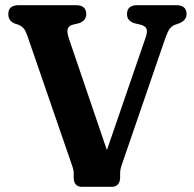

<svg xmlns="http://www.w3.org/2000/svg" viewBox="-20 -720 747 740"><path d="M469.5 -665.5Q469.5 -700 509 -700H659.5Q699 -700 699 -665.5Q699 -643 673 -631L654.5 -624.5Q641 -619 633.2 -608Q625.5 -597 616.5 -571L458.5 -111.5Q451 -90 447 -77.5Q443 -65 443 -53V-36Q443 -18.5 434.2 -9.2Q425.5 0 411.5 0H295.5Q264 0 264 -37V-54.5Q264 -63.5 260.5 -74Q257 -84.5 252.5 -97.5L85.5 -582Q79 -600.5 72.2 -609.2Q65.5 -618 52.5 -624L35 -630Q12 -640.5 12 -665.5Q12 -700 52 -700H272.5Q312.5 -700 312.5 -665.5Q312.5 -641.5 286 -631L257 -624Q244 -619 240.8 -607.5Q237.5 -596 245.5 -571.5L392 -141.5L542 -577.5Q548.5 -597.5 545 -608Q541.5 -618.5 525 -624L496 -631Q483.5 -636 476.5 -644Q469.5 -652 469.5 -665.5Z"/></svg>

Font: Fraunces 72pt SuperSoft SemiBold
Style: Regular
Weight: 600
Version: Version 1.000;[b76b70a41]